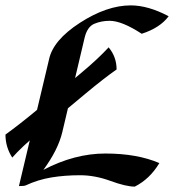

<svg xmlns="http://www.w3.org/2000/svg" viewBox="-58 -691 649 717"><path d="M445.3 5.9Q412.6 5.9 354.5 -15.4Q296.4 -36.6 241.2 -36.6Q183.6 -36.6 133.5 -28.3Q83.5 -20 37.6 1.5Q32.2 3.9 12.7 3.9L125 -468.8Q140.1 -541 240.7 -606Q341.3 -670.9 430.2 -670.9Q495.1 -670.9 571.8 -630.4Q539.6 -586.9 471.2 -564.9Q397 -613.3 351.6 -613.3Q320.3 -613.3 293.9 -602.1Q267.6 -590.8 257.8 -549.3L174.8 -198.2Q159.2 -131.8 104 -56.6Q220.2 -117.7 335.4 -117.7Q454.1 -117.7 537.1 -82Q501.5 -22.5 445.3 5.9ZM377.4 -431.6Q328.1 -397 263.7 -343.3L90.8 -199.2Q22 -141.6 -12.2 -102.5Q-37.6 -141.6 -37.6 -188.5Q13.2 -225.1 76.2 -277.3L246.1 -419.4Q307.6 -470.7 347.7 -514.2Q377.4 -478.5 377.4 -431.6Z"/></svg>

Font: Balgruf
Style: Italic
Weight: 500
Italic angle: -12°
Designer: Paul James Miller
Foundry: High-Logic / Made with FontCreator
Version: Version 1.201;March 28, 2021;FontCreator 13.0.0.2683 64-bit